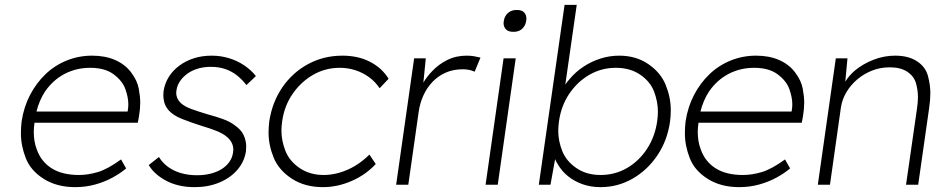

<svg xmlns="http://www.w3.org/2000/svg" viewBox="-20 -760 3870 790"><path d="M289 10Q214 10 160 -24Q106 -58 86 -109.5Q66 -161 66 -212Q66 -236 69 -261Q78 -320 103.5 -369Q129 -418 167 -454.5Q205 -491 254.5 -511Q304 -531 359 -531Q413 -531 454 -513Q495 -495 520 -461.5Q545 -428 551 -395Q557 -362 557 -339Q557 -312 552 -282L547 -255H122Q119 -235 119 -217Q119 -178 131 -146Q149 -95 192.5 -67.5Q236 -40 305 -40Q342 -40 382.5 -52Q423 -64 478 -104L499 -67Q474 -46 441.5 -28.5Q409 -11 370.5 -0.5Q332 10 289 10ZM505 -301 506 -307Q508 -319 508 -331Q508 -359 496 -393Q484 -427 448 -454Q412 -481 351 -481Q294 -481 246 -456Q198 -431 165 -383Q142 -348 130 -301Z M781 10Q713 10 663.5 -16.5Q614 -43 592 -81L634 -114Q656 -78 696.5 -58.5Q737 -39 791 -39Q821 -39 846.5 -45.5Q872 -52 891.5 -64Q911 -76 923.5 -93.5Q936 -111 939 -133Q940 -139 940 -144Q940 -176 911 -199Q896 -211 871.5 -221Q847 -231 813 -241Q763 -257 728 -271Q693 -285 674 -306Q660 -323 656 -339Q652 -355 652 -368Q652 -376 653 -385Q658 -417 674.5 -443.5Q691 -470 718 -490Q745 -510 778.5 -520.5Q812 -531 851 -531Q888 -531 922.5 -520.5Q957 -510 985 -491Q1013 -472 1033 -447L994 -410Q977 -432 956 -449Q935 -466 908 -475.5Q881 -485 847 -485Q820 -485 795.5 -478Q771 -471 752 -457.5Q733 -444 721 -426.5Q709 -409 706 -388Q705 -383 705 -378Q705 -368 709 -357.5Q713 -347 724 -336Q739 -322 766 -312Q793 -302 833 -290Q870 -280 897.5 -270Q925 -260 944 -246Q973 -226 983 -203Q993 -180 993 -157Q993 -147 992 -137Q985 -94 956.5 -61Q928 -28 882.5 -9Q837 10 781 10Z M1309 10Q1234 10 1180.5 -25Q1127 -60 1106 -111.5Q1085 -163 1085 -214Q1085 -237 1088 -261Q1100 -340 1142 -401Q1184 -462 1248 -496.5Q1312 -531 1389 -531Q1453 -531 1502 -506Q1551 -481 1579 -436L1542 -397Q1524 -424 1498.5 -442.5Q1473 -461 1442.5 -471Q1412 -481 1378 -481Q1319 -481 1269 -452.5Q1219 -424 1184.5 -374.5Q1150 -325 1141 -261Q1138 -241 1138 -222Q1138 -181 1154.5 -139Q1171 -97 1213 -68.5Q1255 -40 1312 -40Q1345 -40 1378.5 -50Q1412 -60 1442.5 -78.5Q1473 -97 1500 -124L1526 -85Q1484 -40 1426 -15Q1368 10 1309 10Z M1610 0 1684 -520H1732L1722 -420Q1736 -444 1757 -466Q1784 -495 1820 -513Q1856 -531 1900 -531Q1917 -531 1931 -528.5Q1945 -526 1957 -523L1933 -465Q1920 -471 1907.5 -473Q1895 -475 1885 -475Q1845 -475 1813.5 -461Q1782 -447 1759 -422.5Q1736 -398 1722 -367Q1708 -336 1703 -302L1660 0Z M2093 -629Q2071 -629 2061.5 -639.5Q2052 -650 2052 -665Q2052 -669 2053 -674Q2056 -694 2070 -706.5Q2084 -719 2106 -719Q2128 -719 2137 -708.5Q2146 -698 2146 -683Q2146 -679 2145 -674Q2142 -654 2128.5 -641.5Q2115 -629 2093 -629ZM1978 0 2052 -520H2102L2028 0Z M2451 10Q2411 10 2377 -2Q2343 -14 2316.5 -35.5Q2290 -57 2274 -86Q2268 -95 2264 -105L2245 0H2197L2303 -740H2353L2306 -412Q2314 -424 2324 -435Q2348 -464 2380.5 -485.5Q2413 -507 2450.5 -519Q2488 -531 2528 -531Q2597 -531 2648 -496Q2699 -461 2719.5 -409.5Q2740 -358 2740 -307Q2740 -284 2737 -260Q2726 -182 2685 -121Q2644 -60 2583 -25Q2522 10 2451 10ZM2451 -40Q2511 -40 2560.5 -69Q2610 -98 2642.5 -148Q2675 -198 2684 -261Q2687 -282 2687 -301Q2687 -341 2671.5 -382.5Q2656 -424 2614.5 -452.5Q2573 -481 2514 -481Q2455 -481 2405.5 -452.5Q2356 -424 2322.5 -374.5Q2289 -325 2280 -261Q2277 -240 2277 -221Q2277 -180 2293.5 -138.5Q2310 -97 2351.5 -68.5Q2393 -40 2451 -40Z M3021 10Q2946 10 2892 -24Q2838 -58 2818 -109.5Q2798 -161 2798 -212Q2798 -236 2801 -261Q2810 -320 2835.5 -369Q2861 -418 2899 -454.5Q2937 -491 2986.5 -511Q3036 -531 3091 -531Q3145 -531 3186 -513Q3227 -495 3252 -461.5Q3277 -428 3283 -395Q3289 -362 3289 -339Q3289 -312 3284 -282L3279 -255H2854Q2851 -235 2851 -217Q2851 -178 2863 -146Q2881 -95 2924.5 -67.5Q2968 -40 3037 -40Q3074 -40 3114.5 -52Q3155 -64 3210 -104L3231 -67Q3206 -46 3173.5 -28.5Q3141 -11 3102.5 -0.5Q3064 10 3021 10ZM3237 -301 3238 -307Q3240 -319 3240 -331Q3240 -359 3228 -393Q3216 -427 3180 -454Q3144 -481 3083 -481Q3026 -481 2978 -456Q2930 -431 2897 -383Q2874 -348 2862 -301Z M3345 0 3419 -520H3467L3458 -424Q3473 -449 3499 -471Q3532 -498 3575 -514.5Q3618 -531 3663 -531Q3718 -531 3753 -508Q3788 -485 3798 -448Q3808 -411 3808 -377Q3808 -349 3803 -315L3758 0H3708L3753 -313Q3757 -339 3757 -361Q3757 -388 3749 -417Q3741 -446 3713.5 -464.5Q3686 -483 3641 -483Q3602 -483 3568 -469.5Q3534 -456 3507 -433Q3480 -410 3462.5 -380.5Q3445 -351 3440 -318L3395 0Z"/></svg>

Font: Lexend ExtLt
Style: Italic
Weight: 250
Italic angle: -8.13011°
Designer: Bonnie Shaver-Troup, Thomas Jockin
Foundry: Lexend
Version: Version 1.007